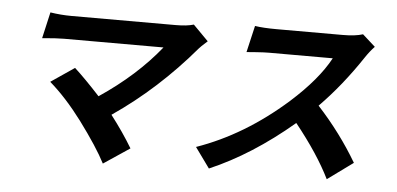

<svg xmlns="http://www.w3.org/2000/svg" viewBox="-53 -846 2106 1019"><g transform="rotate(5 1000.0 -337.0)"><path d="M1024 -630Q986 -596 980 -588Q786 -359 549 -197Q616 -110 665 -28L526 65Q483 -19 385 -151Q298 -267 210 -343L335 -428Q392 -376 472 -289Q666 -419 793 -577H264Q223 -577 147 -570L179 -710Q236 -701 292 -701H847Q907 -701 943 -712Z M1910 -678Q1885 -652 1861 -616Q1758 -461 1640 -341Q1764 -206 1853 -55L1717 44Q1653 -86 1530 -239Q1311 -53 1089 42L1011 -66Q1263 -154 1487 -353Q1630 -481 1693 -598H1354Q1329 -598 1286 -595L1234 -591L1267 -733Q1312 -726 1383 -726H1735Q1802 -726 1842 -739Z"/></g></svg>

Font: KaiGen Gothic CN Bold
Style: Bold
Weight: 700
Designer: Ryoko NISHIZUKA  (kana & ideographs); Paul D. Hunt (Latin, Greek & Cyrillic); Wenlong ZHANG  (bopomofo); Sandoll Communi
Foundry: Adobe Systems Incorporated
Version: Version 1.002.20150501